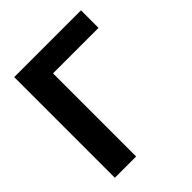

<svg xmlns="http://www.w3.org/2000/svg" viewBox="-200 -854 981 981"><g transform="rotate(-45 290.5 -363.5)"><path d="M545.8 -727.3H63.2V0H217V-600.5H545.8Z"/></g></svg>

Font: Margiela Sans
Style: Bold
Weight: 700
Designer: Stefan Endress, Andreas Faust
Version: Version 1.100;FEAKit 1.0